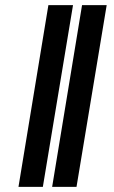

<svg xmlns="http://www.w3.org/2000/svg" viewBox="-20 -726 442 746"><path d="M263.7 -706.1 146.5 0H51.8L168 -706.1ZM394.5 -706.1 277.3 0H182.6L298.8 -706.1Z"/></svg>

Font: Inter Display Black
Style: Italic
Weight: 900
Italic angle: -9.39999°
Designer: Rasmus Andersson
Foundry: rsms
Version: Version 4.000;git-a52131595